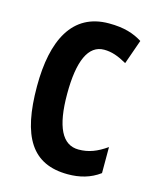

<svg xmlns="http://www.w3.org/2000/svg" viewBox="-91 -617 560 691"><g transform="rotate(15 189.0 -271.5)"><path d="M227 10C270 10 310 0 345 -26V-123C309 -98 279 -86 241 -86C180 -86 150 -147 150 -269C150 -392 179 -457 238 -457C266 -457 291 -448 323 -430L355 -521C323 -541 287 -553 230 -553C94 -553 38 -439 38 -268C38 -80 93 10 227 10Z"/></g></svg>

Font: Noto Sans Gurmukhi UI ExtraCondensed SemiBold
Style: Regular
Weight: 600
Width: 2
Designer: Jelle Bosma - Monotype Design Team
Foundry: Monotype Imaging Inc.
Version: Version 2.004